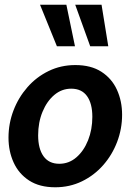

<svg xmlns="http://www.w3.org/2000/svg" viewBox="-20 -783 567 813"><path d="M214 10Q147.5 10 103.5 -18.5Q59.5 -47 37.8 -94.8Q16 -142.5 16 -200Q16 -260 37 -315Q58 -370 96 -413.5Q134 -457 185.8 -482.2Q237.5 -507.5 299 -507.5Q365.5 -507.5 409.5 -479Q453.5 -450.5 475.2 -402.8Q497 -355 497 -297Q497 -237.5 476 -182.2Q455 -127 417 -83.8Q379 -40.5 327 -15.2Q275 10 214 10ZM231 -89.5Q272 -89.5 303.5 -116.8Q335 -144 353 -189.2Q371 -234.5 371 -288.5Q371 -344.5 348.5 -376Q326 -407.5 281.5 -407.5Q241.5 -407.5 210 -381Q178.5 -354.5 160 -309.5Q141.5 -264.5 141.5 -210Q141.5 -153.5 164.2 -121.5Q187 -89.5 231 -89.5ZM438.5 -587H362L298.5 -763H410ZM297.5 -587H221L149.5 -763H261Z"/></svg>

Font: Cabin
Style: Bold Italic
Weight: 700
Width: 4
Italic angle: -10°
Designer: Pablo Impallari
Foundry: Pablo Impallari. http://www.impallari.com Igino Marini. http://www.ikern.com
Version: Version 3.001